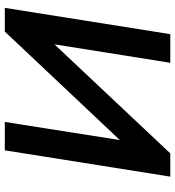

<svg xmlns="http://www.w3.org/2000/svg" viewBox="16 -762 745 818"><g transform="rotate(-90 389.0 -352.5)"><path d="M46 0 158 -705H279L198 -191L183 -195L664 -705H765L653 0H531L613 -515L627 -512L145 0Z"/></g></svg>

Font: Nunito Sans 10pt
Style: Bold Italic
Weight: 700
Italic angle: -9°
Designer: Vernon Adams
Foundry: Vernon Adams
Version: Version 3.101;gftools[0.9.27]